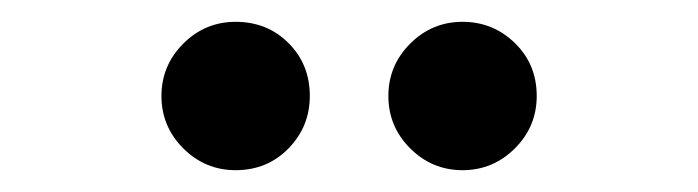

<svg xmlns="http://www.w3.org/2000/svg" viewBox="-20 -803 640 176"><path d="M196 -783Q225 -783 244.5 -763.5Q264 -744 264 -715Q264 -687 244.5 -667Q225 -647 196 -647Q168 -647 148 -667Q128 -687 128 -715Q128 -743 148 -763Q168 -783 196 -783ZM472 -715Q472 -687 452 -667Q432 -647 404 -647Q376 -647 356 -667Q336 -687 336 -715Q336 -743 356 -763Q376 -783 404 -783Q432 -783 452 -763.5Q472 -744 472 -715Z"/></svg>

Font: CommitMono
Style: 450Regular
Weight: 450
Designer: Eigil Nikolajsen
Foundry: Eigil Nikolajsen
Version: Version 1.002